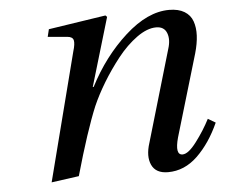

<svg xmlns="http://www.w3.org/2000/svg" viewBox="-43 -550 721 611"><g transform="rotate(-5 317.5 -245.0)"><path d="M98.1 12.2 203.1 -397Q210.4 -420.9 207.8 -432.1Q205.1 -443.4 188 -444.8L126 -450.2L131.8 -474.1L314.9 -502L319.8 -497.1L254.9 -278.8H257.8Q305.7 -372.1 377.4 -437Q449.2 -502 518.1 -502Q547.9 -502 566.9 -490.5Q585.9 -479 593 -458.7Q600.1 -438.5 598.9 -413.1Q597.7 -387.7 588.9 -356.9L511.2 -95.2Q496.1 -40 521 -40Q539.6 -40 565.9 -75Q592.3 -109.9 610.8 -146L634.8 -131.8Q606.4 -68.4 564.7 -28.1Q522.9 12.2 470.2 12.2Q431.2 12.2 418.2 -15.9Q405.3 -43.9 418.9 -85.9L504.9 -378.9Q514.2 -408.2 505.9 -429.2Q497.6 -450.2 472.2 -450.2Q443.4 -450.2 410.2 -426.3Q377 -402.3 348.1 -365.7Q319.3 -329.1 296.1 -290.8Q272.9 -252.4 257.8 -217.8Q226.1 -141.6 186 0Z"/></g></svg>

Font: Linguistics Pro
Style: Italic
Weight: 400
Italic angle: -12°
Designer: Stefan Peev, Context Ltd
Foundry: Stefan Peev, Context Ltd
Version: Version 001.000